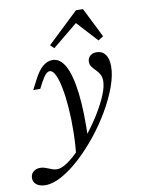

<svg xmlns="http://www.w3.org/2000/svg" viewBox="-158 -716 723 973"><g transform="rotate(-10 204.0 -230.0)"><path d="M-3.2 192.7Q-30.6 192.7 -48 180.2Q-65.3 167.7 -65.3 146Q-65.3 125.8 -51.2 113.7Q-37.1 101.6 -16.1 101.6Q-4 101.6 6.5 104.8Q16.9 108.1 27 112.5Q37.1 116.9 47.6 120.2Q58.1 123.4 68.5 123.4Q91.1 123.4 122.6 102Q154 80.6 188.3 44.8Q222.6 8.9 256 -34.7Q289.5 -78.2 316.5 -123.4Q343.5 -168.5 359.7 -208.5Q375.8 -248.4 375.8 -277.4Q375.8 -297.6 367.7 -311.7Q359.7 -325.8 348.4 -336.7Q337.1 -347.6 329 -358.5Q321 -369.4 321 -384.7Q321 -402.4 333.5 -414.1Q346 -425.8 367.7 -425.8Q396 -425.8 412.1 -404.4Q428.2 -383.1 428.2 -343.5Q428.2 -297.6 407.7 -240.3Q387.1 -183.1 352 -122.6Q316.9 -62.1 272.2 -6Q227.4 50 179 94.8Q130.6 139.5 83.5 166.1Q36.3 192.7 -3.2 192.7ZM174.2 87.1Q181.5 18.5 182.7 -48.4Q183.9 -115.3 179.4 -173.8Q175 -232.3 166.1 -277Q157.3 -321.8 144.8 -347.2Q132.3 -372.6 116.9 -372.6Q106.5 -372.6 95.6 -360.9Q84.7 -349.2 70.2 -322.6L54.8 -292.7H18.5L44.4 -342.7Q66.1 -385.5 89.9 -405.6Q113.7 -425.8 140.3 -425.8Q179.8 -425.8 205.6 -378.6Q231.5 -331.5 243.1 -235.5Q254.8 -139.5 249.2 5.6Q239.5 19.4 228.2 31.9Q216.9 44.4 204 58.1Q191.1 71.8 174.2 87.1ZM160.5 -483.1 141.9 -501.6 301.6 -653.2H337.9L414.5 -500L387.9 -483.1L275.8 -605.6L312.1 -607.3Z"/></g></svg>

Font: Playfair 9pt
Style: Italic
Weight: 400
Italic angle: -15.6°
Designer: Claus Eggers Sørensen
Foundry: Claus Eggers Sørensen
Version: Version 2.001;gftools[0.9.30]